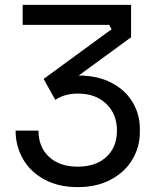

<svg xmlns="http://www.w3.org/2000/svg" viewBox="-20 -750 654 788"><path d="M44 -214H138Q138 -146 181.5 -106Q225 -66 299 -66Q373 -66 416.5 -106Q460 -146 460 -214Q460 -282 416 -324Q372 -366 300 -366Q245 -366 207 -340L159 -426L438 -630L428 -648H73V-730H518V-597L303 -440Q380 -440 437 -410.5Q494 -381 524 -331Q554 -281 554 -221V-207Q554 -148 524 -96.5Q494 -45 436 -13.5Q378 18 299 18Q220 18 162 -13.5Q104 -45 74 -98Q44 -151 44 -214Z"/></svg>

Font: Sora-SIA
Style: Regular
Weight: 400
Designer: Jonathan Barnbrook, Julián Moncada
Foundry: Barnbrook Fonts
Version: Version 2.000